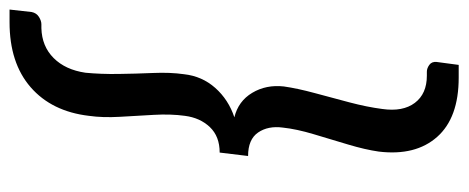

<svg xmlns="http://www.w3.org/2000/svg" viewBox="-302 -506 957 392"><g transform="rotate(-90 176.0 -310.5)"><path d="M213 148Q131 148 92 104Q53 60 62 -15Q66 -43 76.5 -78Q87 -113 97.5 -148Q108 -183 111 -211Q115 -241 101 -261.5Q87 -282 53 -282L60 -340Q93 -340 112 -360Q131 -380 135 -411Q139 -440 137 -474.5Q135 -509 133 -544Q131 -579 135 -607Q144 -683 193.5 -726Q243 -769 326 -769H352L347 -724Q345 -714 337 -709Q329 -704 322 -704H314Q277 -703 253 -679Q229 -655 223 -614Q220 -583 220.5 -547Q221 -511 222.5 -476Q224 -441 220 -413Q216 -376 192 -349Q168 -322 132 -310Q165 -302 182 -273.5Q199 -245 195 -209Q191 -181 181.5 -146Q172 -111 162.5 -75Q153 -39 149 -8Q143 34 161.5 58.5Q180 83 217 83H225Q232 83 239 88Q246 93 245 103L239 148Z"/></g></svg>

Font: Aleo Medium
Style: Italic
Weight: 500
Italic angle: -7°
Designer: Alessio Laiso
Foundry: Alessio Laiso
Version: Version 2.001;gftools[0.9.29]